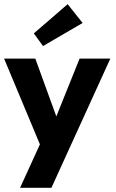

<svg xmlns="http://www.w3.org/2000/svg" viewBox="-21 -691 554 919"><path d="M248.6 -133.9 360 -410.5H507.1L225.1 208H75.1L170 0L-1.4 -410.5H148ZM184.9 -470.6 140.9 -531.2 302.8 -671 374.4 -581Z"/></svg>

Font: League Spartan Extralight
Style: Regular
Weight: 200
Foundry: The League of Moveable Type
Version: Version 2.300; ttfautohint (v1.8.3)